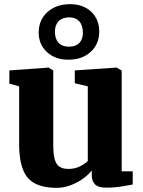

<svg xmlns="http://www.w3.org/2000/svg" viewBox="-20 -892 688 923"><path d="M489 10Q452.5 10 436.8 -5.8Q421 -21.5 421 -51V-73Q406 -52.5 379.2 -33.2Q352.5 -14 319.5 -1.5Q286.5 11 252 11Q154.5 11 113.2 -37.5Q72 -86 72 -199.5V-477L25 -490V-553.5L212.5 -567H213.5L236 -553V-195.5Q236 -152 242.8 -127Q249.5 -102 265.5 -91Q281.5 -80 308.5 -80Q332.5 -80 350.5 -86.5Q368.5 -93 381.5 -101.8Q394.5 -110.5 402 -118V-477L339.5 -492V-553.5L538 -567H541L565 -553V-68.5H618V-5Q599.5 -1.5 565.8 4.2Q532 10 489 10ZM309 -605Q244.5 -605 204.8 -642.5Q165 -680 166 -739Q167.5 -798.5 209.5 -835.2Q251.5 -872 317 -872Q380.5 -872 419.2 -834.8Q458 -797.5 457 -738Q456.5 -679.5 415.5 -642.2Q374.5 -605 309 -605ZM311.5 -667.5Q343.5 -667.5 361 -685.2Q378.5 -703 378.5 -735Q378.5 -770 361.2 -789.2Q344 -808.5 312.5 -808.5Q280 -808.5 262 -790.2Q244 -772 244 -739Q244 -705 261.8 -686.2Q279.5 -667.5 311.5 -667.5Z"/></svg>

Font: Merriweather 20pt Black
Style: Regular
Weight: 900
Version: Version 2.100